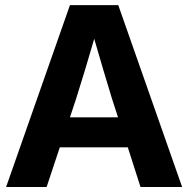

<svg xmlns="http://www.w3.org/2000/svg" viewBox="-20 -748 753 768"><path d="M4.4 0 259.8 -727.5H453.1L708.5 0H542L491.2 -158.7H219.2L166.5 0ZM259.8 -278.8H452.1L427.7 -354Q410.6 -409.7 393.6 -467.3Q376.5 -524.9 356.9 -592.8Q337.4 -524.9 319.8 -467.3Q302.2 -409.7 284.7 -354Z"/></svg>

Font: Inter Display
Style: Bold
Weight: 700
Designer: Rasmus Andersson
Foundry: rsms
Version: Version 4.001;git-9221beed3